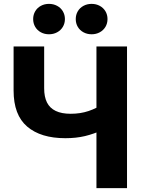

<svg xmlns="http://www.w3.org/2000/svg" viewBox="-20 -966 725 986"><path d="M49.8 -501V-727.5H206.8V-512.7Q206.8 -468.7 221.2 -439.8Q235.6 -411 265.9 -396.4Q296.2 -381.7 343 -381.7Q393 -381.7 435.1 -395.9Q477.1 -410.2 512 -434.5V-300.8Q461.6 -277.9 416.1 -267.1Q370.6 -256.3 315.7 -256.3Q189.4 -256.3 119.6 -315.9Q49.8 -375.4 49.8 -501ZM475.3 -727.5H632.3V0H475.3ZM369 -868.1Q369 -890.2 379.5 -908.1Q390 -926 408.8 -936Q427.5 -946.1 450.6 -946.1Q473.6 -946.1 492.2 -936Q510.8 -926 521.5 -908.1Q532.1 -890.2 532.1 -868.1Q532.1 -845.9 521.5 -828Q510.8 -810.2 492.2 -800.1Q473.6 -790 450.6 -790Q427.5 -790 408.8 -800.1Q390 -810.2 379.5 -828Q369 -845.9 369 -868.1ZM150.3 -868.1Q150.3 -890.2 160.8 -908.1Q171.3 -926 189.9 -936Q208.5 -946.1 231.5 -946.1Q254.6 -946.1 273.3 -936Q292.1 -926 302.7 -908.1Q313.4 -890.2 313.4 -868.1Q313.4 -845.9 302.7 -828Q292.1 -810.2 273.3 -800.1Q254.6 -790 231.5 -790Q208.5 -790 189.9 -800.1Q171.3 -810.2 160.8 -828Q150.3 -845.9 150.3 -868.1Z"/></svg>

Font: Intratopia Thin
Style: Regular
Weight: 100
Designer: Rasmus Andersson
Foundry: rsms
Version: Version 3.000;Glyphs 3.2.3 (3260)